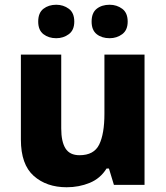

<svg xmlns="http://www.w3.org/2000/svg" viewBox="-20 -779 699 809"><path d="M589 -549V0H460L439 -69H429Q403 -27 358 -8.5Q313 10 261 10Q176 10 122 -38Q68 -86 68 -191V-549H238V-238Q238 -182 256 -153.5Q274 -125 315 -125Q376 -125 398 -170Q420 -215 420 -300V-549ZM141 -688Q141 -725 163 -742Q185 -759 217 -759Q247 -759 270 -742Q293 -725 293 -688Q293 -652 270 -635Q247 -618 217 -618Q185 -618 163 -635Q141 -652 141 -688ZM366 -688Q366 -725 387.5 -742Q409 -759 442 -759Q472 -759 495 -742Q518 -725 518 -688Q518 -652 495 -635Q472 -618 442 -618Q409 -618 387.5 -635Q366 -652 366 -688Z"/></svg>

Font: Noto Sans Khmer UI ExtraBold
Style: Regular
Weight: 800
Designer: Danh Hong and the Monotype Design Team
Foundry: Monotype Imaging Inc.
Version: Version 2.002; ttfautohint (v1.8.4.7-5d5b)